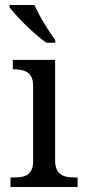

<svg xmlns="http://www.w3.org/2000/svg" viewBox="-20 -747 342 767"><path d="M33.2 -38.1Q49.3 -38.1 64 -40Q78.6 -42 89.1 -48.8Q99.6 -55.7 106 -68.6Q112.3 -81.5 112.3 -103V-403.8Q112.3 -425.8 106 -438.5Q99.6 -451.2 89.1 -458Q78.6 -464.8 64 -467.5Q49.3 -470.2 33.2 -470.2H31.2V-507.8H200.2V-106.9Q200.2 -84.5 206.3 -71Q212.4 -57.6 223.1 -50.3Q233.9 -43 247.8 -40.5Q261.7 -38.1 278.3 -38.1H290V0H22V-38.1ZM200.7 -576.2H165Q146.5 -589.4 124.5 -608.4Q102.5 -627.4 81.5 -647.9Q60.5 -668.5 43.7 -687.5Q26.9 -706.5 18.1 -718.3V-727.1H117.2Q124.5 -711.9 134.3 -692.9Q144 -673.8 155.8 -654.8Q167.5 -635.7 179 -618.2Q190.4 -600.6 200.7 -587.4Z"/></svg>

Font: MUA Office
Style: Regular
Weight: 400
Designer: Khon Soe Zaw Thu
Foundry: Myanmar Unicode
Version: Version 2.10 June 24, 2017